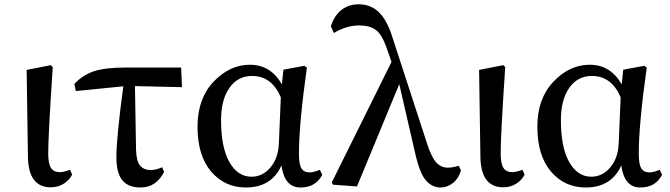

<svg xmlns="http://www.w3.org/2000/svg" viewBox="-20 -834 3034 869"><path d="M210 13.7Q107.4 13.7 106.4 -127L100.6 -517.6L210 -539.1L218.8 -530.3Q197.3 -207 198.2 -134.8Q199.2 -89.8 211.9 -72.3Q224.6 -54.7 251 -54.7Q266.6 -54.7 296.9 -65.4L306.6 -43.9Q294.9 -19.5 269 -2.9Q243.2 13.7 210 13.7Z M590.8 -444.3 595.7 -158.2Q596.7 -106.4 613.3 -85.4Q629.9 -64.5 663.1 -64.5Q686.5 -64.5 713.9 -77.1L722.7 -55.7Q686.5 14.6 616.2 14.6Q560.5 14.6 533.7 -18.1Q506.8 -50.8 506.8 -122.1Q506.8 -210.9 538.1 -443.4L323.2 -421.9L316.4 -454.1Q356.4 -496.1 407.2 -512.2Q458 -528.3 547.9 -528.3H799.8L803.7 -439.5Z M1242.2 -184.6 1251 -393.6Q1210 -490.2 1121.1 -490.2Q1055.7 -490.2 1018.1 -436Q980.5 -381.8 980.5 -291Q980.5 -167 1018.1 -100.6Q1055.7 -34.2 1118.2 -34.2Q1168 -34.2 1203.6 -75.7Q1239.3 -117.2 1242.2 -184.6ZM1427.7 -65.4 1438.5 -43Q1409.2 14.6 1339.8 14.6Q1267.6 14.6 1253.9 -85Q1209 14.6 1092.8 14.6Q997.1 14.6 935.5 -57.6Q874 -129.9 874 -260.7Q874 -387.7 946.8 -464.4Q1019.5 -541 1111.3 -541Q1205.1 -541 1255.9 -452.1L1262.7 -518.6L1357.4 -536.1L1369.1 -528.3Q1333 -272.5 1333 -138.7Q1333 -90.8 1344.2 -72.3Q1355.5 -53.7 1381.8 -53.7Q1398.4 -53.7 1427.7 -65.4Z M2055.7 -84 2066.4 -63.5Q2056.6 -27.3 2030.8 -6.3Q2004.9 14.6 1973.6 14.6Q1935.5 14.6 1907.2 -18.1Q1878.9 -50.8 1858.4 -143.6L1787.1 -453.1L1595.7 9.8L1487.3 2L1481.4 -7.8L1752 -553.7L1727.5 -624Q1707 -679.7 1680.2 -699.2Q1653.3 -718.8 1605.5 -718.8Q1546.9 -718.8 1491.2 -684.6L1477.5 -714.8Q1492.2 -762.7 1524.9 -788.6Q1557.6 -814.5 1603.5 -814.5Q1657.2 -814.5 1693.8 -779.8Q1730.5 -745.1 1754.9 -668.9L1912.1 -186.5Q1932.6 -123 1954.1 -99.1Q1975.6 -75.2 2006.8 -75.2Q2030.3 -75.2 2055.7 -84Z M2257.8 13.7Q2155.3 13.7 2154.3 -127L2148.4 -517.6L2257.8 -539.1L2266.6 -530.3Q2245.1 -207 2246.1 -134.8Q2247.1 -89.8 2259.8 -72.3Q2272.5 -54.7 2298.8 -54.7Q2314.5 -54.7 2344.7 -65.4L2354.5 -43.9Q2342.8 -19.5 2316.9 -2.9Q2291 13.7 2257.8 13.7Z M2780.3 -184.6 2789.1 -393.6Q2748 -490.2 2659.2 -490.2Q2593.8 -490.2 2556.2 -436Q2518.6 -381.8 2518.6 -291Q2518.6 -167 2556.2 -100.6Q2593.8 -34.2 2656.2 -34.2Q2706.1 -34.2 2741.7 -75.7Q2777.3 -117.2 2780.3 -184.6ZM2965.8 -65.4 2976.6 -43Q2947.3 14.6 2877.9 14.6Q2805.7 14.6 2792 -85Q2747.1 14.6 2630.9 14.6Q2535.2 14.6 2473.6 -57.6Q2412.1 -129.9 2412.1 -260.7Q2412.1 -387.7 2484.9 -464.4Q2557.6 -541 2649.4 -541Q2743.2 -541 2793.9 -452.1L2800.8 -518.6L2895.5 -536.1L2907.2 -528.3Q2871.1 -272.5 2871.1 -138.7Q2871.1 -90.8 2882.3 -72.3Q2893.6 -53.7 2919.9 -53.7Q2936.5 -53.7 2965.8 -65.4Z"/></svg>

Font: GenYoMin TW TTF SemiBold
Style: Regular
Weight: 600
Version: Version 1.300